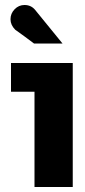

<svg xmlns="http://www.w3.org/2000/svg" viewBox="-20 -748 341 768"><path d="M118 0V-381H24V-496H271V0ZM116 -574Q97 -588 78.5 -602Q60 -616 41 -629Q22 -648 22 -671Q22 -694 38.5 -711Q55 -728 78 -728Q104 -728 120 -709L230 -574Z"/></svg>

Font: Atkinson Hyperlegible
Style: Bold
Weight: 700
Designer: Elliott Scott, Megan Eiswerth, Linus Boman, Theodore Petrosky
Foundry: Braille Institute
Version: Version 1.006; ttfautohint (v1.8.3)